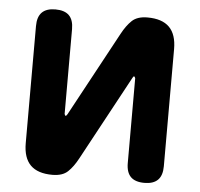

<svg xmlns="http://www.w3.org/2000/svg" viewBox="-45 -607 691 663"><g transform="rotate(5 300.0 -275.0)"><path d="M59 -91V-497Q59 -529 74.5 -544.5Q90 -560 121 -560Q153 -560 168.5 -544.5Q184 -529 184 -497V-203Q186 -197 188 -197Q190 -197 191 -199L194 -203L352 -495Q368 -525 386.5 -542.5Q405 -560 440 -560Q491 -560 516 -535Q541 -510 541 -459V-53Q541 -21 525.5 -5.5Q510 10 479 10Q447 10 431.5 -5.5Q416 -21 416 -53V-347Q414 -353 412 -353Q410 -353 409 -352L406 -347L248 -55Q232 -25 213.5 -7.5Q195 10 160 10Q109 10 84 -15Q59 -40 59 -91Z"/></g></svg>

Font: Maple Mono NL
Style: Bold
Weight: 700
Monospace: yes
Designer: subframe7536
Version: Version 7.000